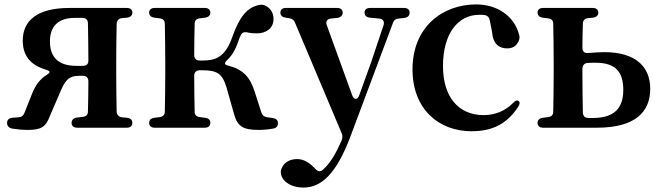

<svg xmlns="http://www.w3.org/2000/svg" viewBox="-20 -571 2979 869"><path d="M554 -535H294C148 -535 83 -477 83 -388C83 -322 114 -277 190 -255C208 -249 209 -243 193 -233C161 -214 140 -185 124 -144L91 -61C86 -48 78 -41 64 -40L36 -38C21 -37 12 -28 12 -15C12 -1 20 8 35 11C61 15 83 17 106 17C169 17 187 2 205 -44L251 -151C273 -202 286 -228 340 -228H355C371 -228 380 -219 380 -203C380 -157 379 -108 378 -67C378 -52 370 -44 355 -42L328 -39C313 -37 304 -28 304 -15C304 -1 313 7 329 7H554C570 7 579 -1 579 -15C579 -29 570 -36 555 -38L532 -40C517 -42 509 -51 508 -66C507 -120 506 -187 506 -232V-296C506 -342 507 -409 508 -463C509 -478 517 -487 532 -489L555 -491C570 -493 579 -501 579 -514C579 -527 570 -535 554 -535ZM206 -384C206 -453 245 -490 318 -490H353C369 -490 378 -481 378 -465C379 -411 380 -343 380 -296C380 -281 371 -273 355 -273H325C244 -273 206 -312 206 -384Z M655 -15C655 -1 664 7 680 7H907C923 7 932 -1 932 -15C932 -29 923 -36 908 -38L884 -41C869 -43 861 -51 861 -66C860 -113 859 -171 859 -228C859 -244 868 -253 884 -253H895C963 -253 986 -238 1005 -176L1039 -56C1054 1 1080 17 1151 17C1171 17 1195 15 1216 11C1231 9 1238 0 1238 -14C1238 -27 1229 -35 1214 -37L1190 -40C1176 -42 1167 -49 1163 -62L1133 -155C1112 -223 1079 -257 1013 -274C995 -278 994 -285 1007 -298C1027 -316 1044 -342 1058 -382C1061 -393 1065 -401 1069 -410C1075 -424 1086 -428 1101 -424C1114 -421 1127 -420 1143 -420C1183 -420 1218 -442 1218 -485C1218 -513 1204 -534 1182 -545C1172 -550 1163 -551 1151 -548C1097 -536 1063 -494 1030 -400C998 -310 953 -297 896 -297H884C868 -297 859 -306 859 -322C859 -368 860 -420 861 -463C861 -478 869 -486 884 -488L908 -491C923 -493 932 -501 932 -514C932 -527 923 -535 907 -535H680C664 -535 655 -527 655 -514C655 -501 664 -493 679 -491L703 -488C718 -486 726 -478 726 -463C727 -409 728 -342 728 -296V-232C728 -187 727 -120 726 -66C726 -51 718 -43 703 -41L679 -38C664 -36 655 -29 655 -15Z M1353 278C1434 278 1502 217 1566 47L1758 -466C1763 -480 1771 -486 1785 -487L1811 -490C1826 -492 1834 -501 1834 -514C1834 -527 1825 -535 1809 -535H1655C1639 -535 1630 -527 1630 -514C1630 -501 1638 -493 1654 -491L1697 -487C1714 -485 1721 -473 1716 -457L1659 -287L1606 -140C1598 -118 1582 -118 1574 -140L1459 -457C1453 -473 1460 -485 1477 -487L1507 -490C1522 -492 1531 -501 1531 -514C1531 -527 1522 -535 1506 -535H1274C1258 -535 1249 -527 1249 -514C1249 -501 1258 -493 1273 -491L1287 -489C1300 -487 1310 -482 1315 -469L1526 31C1531 42 1531 53 1526 65C1501 122 1477 165 1443 196C1432 207 1420 206 1411 197C1384 168 1358 149 1325 149C1295 149 1267 161 1254 192C1250 203 1250 211 1253 222C1265 259 1308 278 1353 278Z M2114 23C2213 23 2276 -13 2325 -87C2333 -99 2334 -108 2327 -114C2320 -119 2311 -115 2300 -103C2266 -69 2221 -50 2169 -50C2056 -50 1985 -131 1985 -272C1985 -418 2052 -504 2149 -504C2157 -504 2165 -504 2172 -503C2187 -501 2194 -492 2197 -478L2207 -427C2211 -371 2240 -352 2275 -352C2299 -352 2316 -361 2327 -384C2332 -396 2333 -404 2329 -416C2307 -498 2231 -551 2135 -551C1982 -551 1847 -448 1847 -257C1847 -77 1966 23 2114 23Z M2662 -37H2644C2628 -37 2619 -45 2618 -62C2617 -116 2616 -185 2616 -232V-259C2616 -274 2624 -285 2639 -286C2651 -287 2663 -287 2675 -287C2761 -287 2801 -251 2801 -164C2801 -77 2756 -37 2662 -37ZM2438 7H2682C2857 7 2923 -66 2923 -169C2923 -269 2857 -335 2715 -335C2691 -335 2667 -333 2642 -331C2626 -329 2616 -338 2616 -354C2616 -390 2617 -429 2618 -463C2618 -478 2626 -487 2641 -489L2664 -491C2679 -493 2688 -501 2688 -514C2688 -527 2679 -535 2663 -535H2438C2422 -535 2413 -527 2413 -514C2413 -501 2422 -493 2437 -491L2461 -488C2476 -486 2484 -478 2484 -463C2485 -409 2486 -342 2486 -296V-232C2486 -187 2485 -120 2484 -66C2484 -51 2476 -43 2461 -41L2437 -38C2422 -36 2413 -28 2413 -15C2413 -1 2422 7 2438 7Z"/></svg>

Font: 寒蝉锦书宋Pro Soft
Style: Regular
Weight: 700
Designer: 寒蝉锦书宋{Warren} 思源宋体{Ryoko NISHIZUKA 西塚涼子 (kana & ideographs); Frank Grießhammer (Latin, Greek & Cyrillic); Wenlong ZHANG 
Foundry: Adobe & ChillType
Version: Version 2.000;Glyphs 3.1.1 (3135)